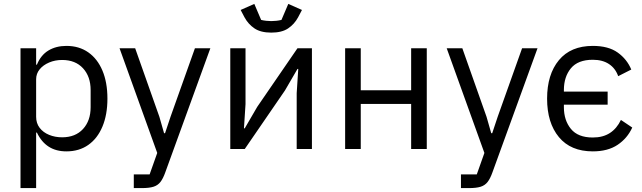

<svg xmlns="http://www.w3.org/2000/svg" viewBox="-20 -763 3285 983"><path d="M85 200V-516H165V-432H169Q189 -481 228 -504.5Q267 -528 320 -528Q385 -528 432 -495Q479 -462 504.5 -401.5Q530 -341 530 -258Q530 -176 504.5 -115Q479 -54 432 -21Q385 12 320 12Q267 12 229.5 -12Q192 -36 169 -84H165V200ZM298 -60Q366 -60 405 -102.5Q444 -145 444 -214V-302Q444 -371 405 -413.5Q366 -456 298 -456Q262 -456 231.5 -443Q201 -430 183 -408Q165 -386 165 -357V-165Q165 -132 183 -108.5Q201 -85 231.5 -72.5Q262 -60 298 -60Z M853 -165 978 -516H1057L826 120Q815 151 801.5 168.5Q788 186 766 193Q744 200 706 200H665V130H746L785 20L592 -516H672L796 -165L820 -81H825Z M1159 0V-516H1237V-230L1229 -106H1233L1297 -216L1503 -516H1577V0H1499V-286L1507 -410H1503L1439 -300L1233 0ZM1369 -596Q1315 -596 1283 -617.5Q1251 -639 1232 -674L1212 -712L1282 -743L1317 -661Q1329 -658 1343 -656.5Q1357 -655 1369 -655Q1381 -655 1395 -656.5Q1409 -658 1421 -661L1456 -743L1526 -712L1506 -674Q1487 -639 1455 -617.5Q1423 -596 1369 -596Z M1747 0V-516H1827V-301H2085V-516H2165V0H2085V-231H1827V0Z M2528 -165 2653 -516H2732L2501 120Q2490 151 2476.5 168.5Q2463 186 2441 193Q2419 200 2381 200H2340V130H2421L2460 20L2267 -516H2347L2471 -165L2495 -81H2500Z M3015 12Q2902 12 2841.5 -61Q2781 -134 2781 -258Q2781 -382 2841.5 -455Q2902 -528 3015 -528Q3095 -528 3142.5 -494Q3190 -460 3212 -407L3145 -373Q3131 -413 3098 -435Q3065 -457 3015 -457Q2939 -457 2903 -413.5Q2867 -370 2867 -302V-294H3091V-227H2867V-214Q2867 -147 2903 -103Q2939 -59 3015 -59Q3067 -59 3102.5 -82Q3138 -105 3159 -149L3217 -110Q3192 -55 3142 -21.5Q3092 12 3015 12Z"/></svg>

Font: IBM Plex Sans Var
Style: Regular
Weight: 400
Designer: Mike Abbink, Paul van der Laan, Pieter van Rosmalen
Foundry: Bold Monday
Version: Version 3.000